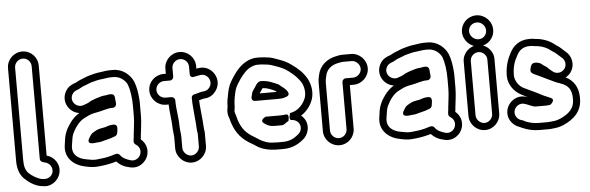

<svg xmlns="http://www.w3.org/2000/svg" viewBox="-56 -988 4149 1350"><g transform="rotate(-5 2019.0 -313.0)"><path d="M75 -683C75 -715 102 -742 134 -742C166 -742 192 -715 192 -683V-29C192 -9 212 -3 229 0C257 7 281 37 273 71C266 101 236 120 201 114L191 113C158 104 125 83 104 63C84 42 75 16 75 -31ZM25 -683V-31C25 23 37 64 68 97C95 124 138 154 182 162L192 163C256 178 309 132 321 82C336 17 293 -34 242 -48V-683C242 -743 194 -792 134 -792C74 -792 25 -743 25 -683Z M693 -434C666 -433 644 -424 630 -420C614 -416 602 -409 589 -405L583 -402C569 -392 546 -383 526 -377C510 -373 496 -376 483 -383C457 -398 443 -431 461 -462C471 -479 483 -485 509 -494C510 -494 511 -496 512 -496C529 -505 540 -512 552 -515C570 -521 583 -528 595 -532C619 -539 652 -548 679 -550C698 -552 722 -557 740 -557H759C804 -557 841 -526 855 -494C869 -456 877 -400 877 -345V-272C877 -229 869 -184 865 -142L863 -121C862 -111 860 -105 860 -97V-92C860 -83 866 -75 872 -71C892 -59 908 -36 900 -5C894 21 864 46 830 37C798 28 772 16 756 -7C748 -18 735 -19 724 -16L691 -6C661 2 628 7 591 10C567 13 543 7 520 3C457 -7 415 -42 426 -106C431 -138 434 -166 442 -184C460 -223 490 -268 529 -287L547 -296C571 -309 591 -315 621 -320C660 -326 694 -342 729 -342H735C750 -342 760 -356 760 -367V-369C760 -378 758 -390 757 -397C757 -404 757 -411 755 -419C749 -447 716 -438 693 -434ZM497 -326C470 -310 446 -287 429 -262C417 -245 406 -229 396 -205C383 -177 380 -144 376 -114C359 -15 435 40 511 53C534 58 566 64 597 60C635 57 671 51 705 42L726 36C750 62 780 78 817 85C881 102 936 57 948 7C960 -41 940 -80 911 -104C911 -106 913 -113 913 -117L915 -138C919 -177 927 -223 927 -272V-344C928 -356 927 -369 926 -384C923 -430 916 -474 901 -512C879 -562 828 -607 759 -607H740C716 -607 691 -603 674 -600C642 -597 607 -588 581 -580C563 -574 550 -567 538 -563C519 -557 504 -547 491 -541C464 -532 436 -520 418 -488C377 -417 425 -336 497 -326ZM585 -183C585 -183 573 -175 572 -174C562 -163 557 -152 552 -145C552 -145 525 -106 573 -106H575C585 -106 598 -108 606 -109C627 -109 646 -115 659 -119L675 -123C694 -127 713 -133 735 -142C743 -146 749 -155 750 -162C753 -186 765 -224 729 -224C701 -224 682 -215 669 -211C644 -206 620 -204 601 -192Z M1310 -137C1310 -128 1313 -117 1314 -110V-19C1314 12 1287 40 1256 40C1225 40 1197 12 1197 -19V-100C1197 -118 1193 -131 1193 -140V-141C1193 -150 1191 -160 1191 -167C1191 -234 1177 -290 1177 -356C1177 -371 1163 -381 1152 -381H1110C1078 -381 1051 -408 1051 -440C1051 -471 1078 -498 1110 -498H1152C1167 -498 1177 -512 1177 -523V-584C1177 -615 1204 -642 1236 -642C1268 -642 1294 -615 1294 -584V-534C1294 -532 1293 -500 1326 -510C1337 -513 1347 -514 1357 -516L1369 -518C1419 -525 1454 -466 1423 -425C1413 -411 1401 -405 1386 -402L1375 -401C1357 -399 1338 -392 1326 -389C1308 -388 1294 -379 1294 -363C1294 -310 1301 -265 1304 -218C1305 -199 1308 -184 1308 -172V-168C1308 -159 1310 -150 1310 -137ZM1147 -100V-19C1147 40 1197 90 1256 90C1315 90 1364 40 1364 -19V-111C1364 -121 1362 -128 1360 -140C1360 -151 1359 -161 1358 -170V-172C1358 -190 1355 -207 1354 -222C1351 -264 1345 -301 1344 -342C1356 -345 1368 -349 1380 -351L1391 -352C1420 -354 1446 -372 1463 -395C1522 -474 1454 -582 1361 -568L1349 -566C1348 -566 1347 -565 1344 -565V-584C1344 -643 1295 -692 1236 -692C1177 -692 1127 -643 1127 -584V-548H1110C1051 -548 1001 -500 1001 -440C1001 -381 1050 -331 1110 -331H1128C1129 -318 1129 -305 1130 -295C1133 -251 1141 -205 1141 -167C1141 -150 1147 -112 1147 -100Z M1792 -438H1786C1764 -438 1749 -408 1744 -400L1728 -377C1720 -365 1718 -354 1716 -343L1713 -333C1712 -326 1710 -303 1738 -303H1896C1904 -303 1912 -303 1919 -304C1936 -304 1947 -310 1955 -312C1957 -313 1988 -321 1969 -350C1952 -376 1931 -384 1914 -401C1912 -403 1909 -405 1906 -406C1877 -418 1839 -438 1792 -438ZM1882 -362C1885 -360 1890 -355 1893 -353H1772L1786 -373C1789 -378 1792 -383 1796 -388C1831 -386 1852 -375 1882 -362ZM1943 -189C1928 -187 1913 -186 1896 -186H1800C1800 -186 1750 -164 1786 -140C1797 -132 1817 -117 1846 -117C1854 -116 1858 -116 1863 -116H1904C1915 -116 1923 -119 1929 -124C1934 -128 1941 -132 1948 -137L1957 -142C1957 -142 1972 -193 1943 -189ZM1842 0C1801 0 1767 -14 1742 -30C1736 -34 1731 -37 1726 -40L1709 -51C1655 -81 1624 -116 1603 -177C1600 -190 1596 -200 1593 -213C1590 -224 1585 -233 1585 -245C1585 -253 1589 -262 1589 -271C1589 -309 1594 -336 1601 -369C1607 -398 1615 -416 1629 -438L1647 -466C1673 -502 1698 -531 1734 -546C1748 -552 1761 -555 1775 -555H1795C1803 -555 1811 -554 1819 -553L1833 -551H1836C1862 -549 1880 -541 1906 -532C1941 -520 1961 -510 1986 -492C2023 -465 2055 -435 2076 -398C2091 -367 2096 -330 2086 -296C2071 -253 2035 -214 1994 -202C1988 -200 1980 -198 1973 -196C1973 -196 1956 -148 1979 -147C2018 -146 2046 -115 2038 -77C2034 -58 2025 -49 2011 -38C1985 -16 1952 1 1905 1H1863C1859 1 1850 0 1842 0ZM2049 -172C2089 -197 2119 -236 2134 -280C2150 -331 2140 -381 2120 -422C2094 -470 2057 -503 2016 -532C1987 -555 1955 -568 1922 -580C1899 -588 1875 -599 1840 -601L1827 -603C1817 -604 1806 -605 1795 -605H1775C1754 -605 1733 -600 1714 -592C1665 -571 1632 -533 1605 -494L1587 -466C1570 -440 1559 -411 1553 -379C1546 -347 1539 -316 1539 -275C1537 -268 1535 -255 1535 -245C1535 -229 1538 -213 1545 -197C1548 -185 1551 -173 1555 -162C1579 -89 1621 -42 1684 -7L1701 3C1705 6 1709 8 1713 11C1749 37 1801 51 1863 51H1905C1965 51 2009 28 2042 1C2064 -14 2080 -39 2086 -67C2095 -110 2079 -148 2049 -172Z M2359 -50C2359 -18 2333 9 2301 9C2269 9 2242 -18 2242 -50V-376C2242 -389 2243 -401 2244 -409L2249 -433C2258 -480 2291 -508 2342 -518C2355 -520 2366 -523 2374 -523H2436C2467 -523 2495 -495 2495 -464C2495 -433 2467 -406 2436 -406H2384C2369 -406 2359 -392 2359 -381ZM2409 -50V-356H2436C2495 -356 2545 -405 2545 -464C2545 -523 2495 -573 2436 -573H2374C2361 -573 2348 -571 2332 -567C2266 -554 2213 -513 2199 -443L2194 -418C2192 -406 2192 -392 2192 -376V-50C2192 10 2241 59 2301 59C2361 59 2409 10 2409 -50Z M2913 -434C2886 -433 2864 -424 2850 -420C2834 -416 2822 -409 2809 -405L2803 -402C2789 -392 2766 -383 2746 -377C2730 -373 2716 -376 2703 -383C2677 -398 2663 -431 2681 -462C2691 -479 2703 -485 2729 -494C2730 -494 2731 -496 2732 -496C2749 -505 2760 -512 2772 -515C2790 -521 2803 -528 2815 -532C2839 -539 2872 -548 2899 -550C2918 -552 2942 -557 2960 -557H2979C3024 -557 3061 -526 3075 -494C3089 -456 3097 -400 3097 -345V-272C3097 -229 3089 -184 3085 -142L3083 -121C3082 -111 3080 -105 3080 -97V-92C3080 -83 3086 -75 3092 -71C3112 -59 3128 -36 3120 -5C3114 21 3084 46 3050 37C3018 28 2992 16 2976 -7C2968 -18 2955 -19 2944 -16L2911 -6C2881 2 2848 7 2811 10C2787 13 2763 7 2740 3C2677 -7 2635 -42 2646 -106C2651 -138 2654 -166 2662 -184C2680 -223 2710 -268 2749 -287L2767 -296C2791 -309 2811 -315 2841 -320C2880 -326 2914 -342 2949 -342H2955C2970 -342 2980 -356 2980 -367V-369C2980 -378 2978 -390 2977 -397C2977 -404 2977 -411 2975 -419C2969 -447 2936 -438 2913 -434ZM2717 -326C2690 -310 2666 -287 2649 -262C2637 -245 2626 -229 2616 -205C2603 -177 2600 -144 2596 -114C2579 -15 2655 40 2731 53C2754 58 2786 64 2817 60C2855 57 2891 51 2925 42L2946 36C2970 62 3000 78 3037 85C3101 102 3156 57 3168 7C3180 -41 3160 -80 3131 -104C3131 -106 3133 -113 3133 -117L3135 -138C3139 -177 3147 -223 3147 -272V-344C3148 -356 3147 -369 3146 -384C3143 -430 3136 -474 3121 -512C3099 -562 3048 -607 2979 -607H2960C2936 -607 2911 -603 2894 -600C2862 -597 2827 -588 2801 -580C2783 -574 2770 -567 2758 -563C2739 -557 2724 -547 2711 -541C2684 -532 2656 -520 2638 -488C2597 -417 2645 -336 2717 -326ZM2805 -183C2805 -183 2793 -175 2792 -174C2782 -163 2777 -152 2772 -145C2772 -145 2745 -106 2793 -106H2795C2805 -106 2818 -108 2826 -109C2847 -109 2866 -115 2879 -119L2895 -123C2914 -127 2933 -133 2955 -142C2963 -146 2969 -155 2970 -162C2973 -186 2985 -224 2949 -224C2921 -224 2902 -215 2889 -211C2864 -206 2840 -204 2821 -192Z M3271 -450C3271 -481 3298 -508 3330 -508C3362 -508 3388 -481 3388 -450V-67C3388 -36 3361 -8 3330 -8C3299 -8 3271 -36 3271 -67ZM3221 -450V-67C3221 -8 3270 42 3330 42C3390 42 3438 -8 3438 -67V-450C3438 -509 3389 -558 3330 -558C3271 -558 3221 -509 3221 -450ZM3277 -659C3277 -691 3303 -717 3336 -717C3369 -717 3397 -689 3397 -656C3397 -623 3372 -598 3339 -598C3306 -598 3277 -627 3277 -659ZM3227 -659C3227 -598 3278 -548 3339 -548C3399 -548 3447 -596 3447 -656C3447 -717 3397 -767 3336 -767C3276 -767 3227 -719 3227 -659Z M3664 -101C3672 -98 3686 -92 3697 -92H3769C3774 -92 3780 -92 3785 -93L3801 -95C3801 -95 3845 -127 3808 -143L3781 -155H3780C3754 -165 3729 -181 3698 -195C3689 -199 3680 -203 3672 -207L3622 -231C3593 -246 3564 -284 3564 -324C3564 -383 3578 -422 3600 -461C3617 -495 3645 -519 3692 -519H3704C3710 -519 3731 -514 3747 -514C3787 -508 3818 -493 3841 -474C3845 -471 3848 -468 3852 -466C3872 -455 3883 -441 3907 -421L3908 -420C3932 -403 3942 -367 3922 -339C3905 -315 3869 -305 3841 -325C3829 -333 3814 -347 3799 -362C3797 -364 3795 -365 3793 -366C3781 -372 3772 -379 3766 -385C3753 -398 3705 -409 3694 -386L3689 -376C3687 -373 3685 -362 3685 -362C3684 -358 3684 -355 3683 -351C3680 -329 3705 -320 3721 -313L3747 -301C3781 -285 3811 -269 3845 -254L3861 -247C3862 -247 3862 -246 3863 -246L3877 -242C3882 -240 3886 -238 3891 -236C3933 -222 3963 -192 3963 -131V-130C3967 -54 3923 -20 3863 8C3836 19 3828 20 3798 23C3789 24 3780 25 3772 25H3710C3670 25 3641 16 3616 6C3602 -3 3592 -5 3585 -7C3561 -15 3537 -46 3549 -80C3558 -105 3587 -129 3623 -117C3637 -112 3652 -107 3664 -101ZM3704 -569H3692C3625 -569 3580 -532 3556 -485C3533 -443 3514 -392 3514 -324C3514 -261 3556 -210 3600 -187L3650 -161L3656 -159C3652 -160 3644 -163 3639 -165C3573 -187 3517 -144 3501 -97C3479 -32 3521 24 3569 40C3583 46 3587 48 3594 51C3627 65 3665 75 3710 75H3772C3782 75 3791 75 3803 73C3833 70 3853 67 3883 54C3949 24 4018 -27 4013 -132C4013 -199 3979 -253 3925 -277C3938 -284 3952 -295 3962 -309C3999 -361 3982 -428 3938 -460C3921 -474 3907 -492 3878 -509C3876 -511 3876 -511 3874 -512C3842 -539 3801 -557 3753 -564H3749C3742 -564 3721 -569 3704 -569Z"/></g></svg>

Font: Blanket
Style: BlkOutline
Weight: 900
Foundry: Cannot Into Space Fonts
Version: Version 0.9